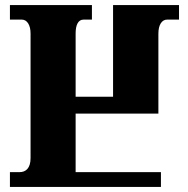

<svg xmlns="http://www.w3.org/2000/svg" viewBox="-20 -734 740 754"><path d="M19 0H612V-58H277V-288H602V-602C602 -637 616 -657 636 -657H683V-714H424V-354H277V-603C277 -636 287 -657 308 -657H341V-714H19V-657H66C86 -657 100 -636 100 -603V-113C100 -73 81 -58 57 -58H19Z"/></svg>

Font: Noto Serif Georgian Condensed Black
Style: Regular
Weight: 900
Width: 3
Designer: Monotype Design Team, Akaki Razmadze
Foundry: Google LLC
Version: Version 2.003